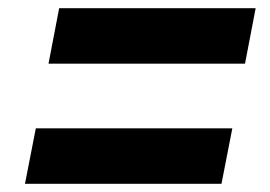

<svg xmlns="http://www.w3.org/2000/svg" viewBox="-20 -571 660 469"><path d="M98.5 -415.5H578.5L604.5 -551H124.5ZM41 -122H521L547.5 -257.5H67.5Z"/></svg>

Font: Monaspace Krypton ExtraBold
Style: Italic
Weight: 800
Italic angle: -11°
Designer: Riley Cran & the Lettermatic Team
Foundry: Lettermatic
Version: Version 1.101 (Monaspace Krypton)